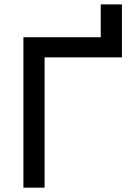

<svg xmlns="http://www.w3.org/2000/svg" viewBox="-20 -865 626 885"><path d="M87.9 0V-693.4H185.5V0ZM87.9 -600.6V-693.4H542V-600.6ZM444.3 -620.1V-844.7H542V-620.1Z"/></svg>

Font: Cascadia Mono PL
Style: Regular
Weight: 400
Monospace: yes
Designer: Aaron Bell
Foundry: Saja Typeworks
Version: Version 2102.003